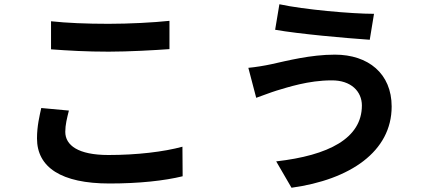

<svg xmlns="http://www.w3.org/2000/svg" viewBox="-20 -825 2040 903"><path d="M220 -593C301 -587 387 -582 491 -582C585 -582 708 -589 777 -594V-727C701 -719 588 -713 490 -713C386 -713 294 -717 220 -725V-593ZM174 -317C166 -280 154 -232 154 -174C154 -38 268 38 495 38C634 38 753 25 839 4L838 -135C750 -111 624 -96 490 -96C347 -96 287 -142 287 -205C287 -238 295 -269 304 -305L174 -317Z M1682 -329C1682 -174 1525 -94 1279 -66L1351 58C1626 20 1822 -112 1822 -324C1822 -479 1712 -568 1555 -568C1440 -568 1329 -539 1256 -523C1224 -516 1181 -509 1148 -506L1185 -365C1214 -375 1252 -390 1281 -399C1332 -414 1430 -447 1539 -447C1632 -448 1682 -394 1682 -329ZM1294 -805 1274 -685C1388 -665 1603 -646 1719 -638L1739 -760C1634 -760 1409 -780 1294 -805Z"/></svg>

Font: Source Han Sans SC Bold
Style: Regular
Weight: 700
Designer: Ryoko NISHIZUKA (kana & ideographs); Paul D. Hunt (Latin, Greek & Cyrillic); Wenlong ZHANG (bopomofo); Sandoll Communica
Foundry: Adobe Systems Incorporated
Version: Version 1.001;PS 1.001;hotconv 1.0.78;makeotf.lib2.5.61930